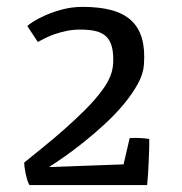

<svg xmlns="http://www.w3.org/2000/svg" viewBox="-20 -533 523 553"><path d="M64.9 0Q61.5 -5.4 58.8 -13.7Q56.2 -22 54.2 -31.2Q52.2 -40.5 51 -49.3Q49.8 -58.1 49.8 -64.9Q70.8 -82 100.8 -106.2Q130.9 -130.4 162.6 -158.2Q194.3 -186 224.1 -215.6Q253.9 -245.1 274.4 -273.4Q288.6 -291.5 297.9 -314Q307.1 -336.4 306.2 -365.7Q305.7 -389.6 300 -405.3Q294.4 -420.9 283 -430.4Q271.5 -439.9 253.9 -443.8Q236.3 -447.8 211.4 -447.8Q189.5 -447.8 171.1 -443.8Q152.8 -439.9 137.5 -434.6Q122.1 -429.2 110.1 -423.1Q98.1 -417 88.9 -412.1L58.6 -458Q61.5 -461.4 75.4 -470.5Q89.4 -479.5 110.8 -489Q132.3 -498.5 159.9 -505.9Q187.5 -513.2 218.3 -513.2Q266.6 -513.2 301.5 -503.7Q336.4 -494.1 358.2 -473.9Q379.9 -453.6 388.9 -421.9Q397.9 -390.1 394.5 -346.2Q392.6 -319.8 376.7 -291Q360.8 -262.2 336.9 -233.4Q313 -204.6 283.2 -177Q253.4 -149.4 223.6 -125.5Q193.8 -101.6 166.7 -82.5Q139.6 -63.5 121.1 -51.8L335.9 -59.6L353.5 -135.3Q368.2 -136.2 382.6 -135.5Q397 -134.8 409.7 -132.8Q410.2 -122.6 409.7 -105.7Q409.2 -88.9 408.4 -70.1Q407.7 -51.3 406.5 -32.5Q405.3 -13.7 403.8 0Z"/></svg>

Font: Fjord
Style: One
Weight: 400
Designer: Viktoriya Grabowska
Foundry: Viktoriya Grabowska
Version: Version 1.002